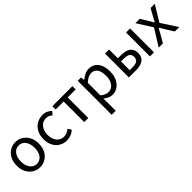

<svg xmlns="http://www.w3.org/2000/svg" viewBox="181 -1527 2762 2762"><g transform="rotate(-45 1561.5 -146.5)"><path d="M271.2 12Q211.6 12 160.1 -18.1Q108.7 -48.1 77.3 -105Q45.9 -161.9 45.9 -242.4Q45.9 -323.5 77.3 -380.8Q108.7 -438 160.1 -468Q211.6 -498.1 271.2 -498.1Q330.7 -498.1 381.9 -468Q433 -438 464.7 -380.8Q496.4 -323.5 496.4 -242.4Q496.4 -161.9 464.7 -105Q433 -48.1 381.9 -18.1Q330.7 12 271.2 12ZM271.2 -56.5Q313 -56.5 344.8 -79.7Q376.6 -102.9 394 -144.8Q411.4 -186.7 411.4 -242.4Q411.4 -298.1 394 -340.3Q376.6 -382.6 344.8 -406.1Q313 -429.6 271.2 -429.6Q229.4 -429.6 197.9 -406.1Q166.4 -382.6 148.6 -340.3Q130.9 -298.1 130.9 -242.4Q130.9 -186.7 148.6 -144.8Q166.4 -102.9 197.9 -79.7Q229.4 -56.5 271.2 -56.5Z M815.9 12Q751.2 12 699.6 -18.1Q648 -48.1 617.9 -105Q587.9 -161.9 587.9 -242.4Q587.9 -323.5 620.7 -380.8Q653.4 -438 706.5 -468Q759.6 -498.1 821.8 -498.1Q869.9 -498.1 904.2 -481.6Q938.5 -465 964 -441L923.2 -389.4Q903.4 -408.3 879.3 -419Q855.3 -429.6 825.5 -429.6Q781.4 -429.6 747.1 -406.1Q712.7 -382.6 692.8 -340.3Q672.9 -298.1 672.9 -242.4Q672.9 -186.7 691.9 -144.8Q710.9 -102.9 744.7 -79.7Q778.6 -56.5 823.2 -56.5Q857.6 -56.5 886.3 -69.7Q915 -82.9 937.4 -102.2L973 -49.8Q940.5 -20 900.2 -4Q859.9 12 815.9 12Z M1176.8 0V-419.1H1014V-486.1H1421.8V-419.1H1259V0Z M1530 205.1V-486.1H1598L1604.9 -430H1607.6Q1640.7 -457.9 1680.6 -478Q1720.6 -498.1 1762.6 -498.1Q1825.4 -498.1 1868.3 -467.5Q1911.1 -437 1933.2 -381.3Q1955.3 -325.5 1955.3 -250.4Q1955.3 -167.6 1925.7 -109Q1896 -50.4 1848.2 -19.2Q1800.3 12 1744.8 12Q1711.9 12 1677.7 -2.9Q1643.5 -17.8 1610.1 -44.3L1612.3 40.5V205.1ZM1730.6 -57.2Q1770.8 -57.2 1802.4 -80.3Q1833.9 -103.3 1852.1 -146.5Q1870.4 -189.7 1870.4 -249.7Q1870.4 -303.3 1857.3 -343.7Q1844.2 -384 1816.1 -406.5Q1788 -428.9 1742.2 -428.9Q1711.8 -428.9 1680 -412.3Q1648.2 -395.8 1612.3 -362.5V-107.8Q1645.6 -80.2 1676.3 -68.7Q1707 -57.2 1730.6 -57.2Z M2085 0V-486.1H2167.3V-307H2235.5Q2293.4 -307 2337 -291Q2380.7 -275 2404.8 -241.6Q2429 -208.2 2429 -154.9Q2429 -101.2 2404.8 -66.9Q2380.7 -32.6 2337 -16.3Q2293.4 0 2235.5 0ZM2167.3 -65.5H2227Q2288.7 -65.5 2318.5 -87.3Q2348.4 -109.1 2348.4 -155.2Q2348.4 -201 2318.5 -222Q2288.7 -243 2227 -243H2167.3ZM2513 0V-486.1H2595.2V0Z M2691 0 2849.8 -253.7 2702.8 -486.1H2792L2857.1 -379.4Q2868.3 -359.7 2880.5 -339.3Q2892.8 -318.9 2904.6 -298.5H2908.6Q2920.1 -318.9 2930.9 -339.3Q2941.8 -359.7 2952.6 -379.4L3011.9 -486.1H3097.7L2950.6 -245.1L3109.5 0H3020.3L2948.7 -113Q2936.4 -135.2 2922.9 -157.2Q2909.3 -179.2 2895.8 -200.2H2891.8Q2879.4 -179.2 2867.2 -157.4Q2855.1 -135.6 2842.6 -113L2776.7 0Z"/></g></svg>

Font: Source Sans 3 Variable
Style: Regular
Weight: 200
Designer: Paul D. Hunt
Foundry: Adobe Systems Incorporated
Version: Version 3.026